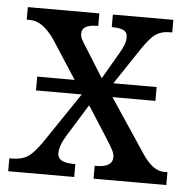

<svg xmlns="http://www.w3.org/2000/svg" viewBox="-44 -579 612 623"><g transform="rotate(5 262.0 -268.0)"><path d="M520 -42V0H283V-42H287Q341 -42 341 -75Q341 -86 334.5 -98.5Q328 -111 307 -144L248 -236L186 -136Q162 -98 162 -73Q162 -57 175 -49.5Q188 -42 217 -42H220V0H5V-42H13Q45 -42 65 -55Q85 -68 111 -106L221 -269H72V-314H194L111 -442Q73 -495 34 -495H22V-536H255V-495H252Q202 -495 202 -466Q202 -456 206.5 -447Q211 -438 223 -420L281 -327L327 -406Q339 -426 344.5 -439.5Q350 -453 350 -466Q350 -483 337.5 -489Q325 -495 302 -495H299V-536H496V-495H488Q461 -495 442.5 -482.5Q424 -470 398 -431L320 -314H461V-269H321L437 -95Q472 -42 508 -42Z"/></g></svg>

Font: Noto Serif Narrow
Style: Regular
Weight: 400
Width: 4
Designer: Monotype Design Team
Foundry: Monotype Imaging Inc.
Version: Version 1.001